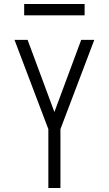

<svg xmlns="http://www.w3.org/2000/svg" viewBox="-20 -933 540 953"><path d="M220 0V-292L52 -735H117L250 -377L383 -735H448L280 -292V0ZM100 -857V-913H400V-857Z"/></svg>

Font: Iosevka SS18 Light
Style: Regular
Weight: 300
Monospace: yes
Designer: Belleve Invis
Foundry: Belleve Invis
Version: Version 25.1.1; ttfautohint (v1.8.4)